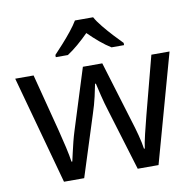

<svg xmlns="http://www.w3.org/2000/svg" viewBox="-84 -852 953 936"><g transform="rotate(-10 393.0 -383.5)"><path d="M431 -303Q418 -344 408.5 -383.5Q399 -423 394 -445H390Q386 -423 377 -383.5Q368 -344 354 -302L258 -1H158L11 -537H102L176 -251Q187 -208 197 -164Q207 -120 211 -91H215Q219 -108 224.5 -133Q230 -158 237 -185.5Q244 -213 251 -235L346 -537H442L534 -235Q545 -201 555.5 -161Q566 -121 570 -92H574Q577 -117 587.5 -161Q598 -205 610 -251L685 -537H775L626 -1H523ZM437 -766Q449 -744 471.5 -716.5Q494 -689 518.5 -662.5Q543 -636 562 -617V-606H500Q474 -622 446 -645.5Q418 -669 391 -696Q364 -669 337 -646Q310 -623 284 -606H224V-617Q243 -637 266.5 -663Q290 -689 312 -716.5Q334 -744 347 -766Z"/></g></svg>

Font: Noto Sans Old Hungarian
Style: Regular
Weight: 400
Designer: Monotype Design Team
Foundry: Monotype Imaging Inc.
Version: Version 2.005; ttfautohint (v1.8.4.7-5d5b)